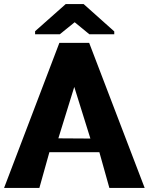

<svg xmlns="http://www.w3.org/2000/svg" viewBox="-28 -921 729 941"><path d="M-8 0H165L214 -175H459L508 0H681L409 -711H263ZM144 -753H265L338 -812L410 -753H532V-767L382 -901H294L144 -768ZM258 -243 336 -495 415 -242Z"/></svg>

Font: Aerodynamic
Style: Bd
Weight: 500
Designer: Google
Version: Version 2.000980; 2014